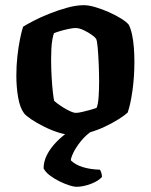

<svg xmlns="http://www.w3.org/2000/svg" viewBox="-20 -520 581 740"><path d="M260 0Q234 0 204.5 -9.5Q175 -19 147.5 -33Q120 -47 100 -60.5Q80 -74 73 -83Q57 -104 50 -144Q43 -184 43 -229Q43 -267 47 -303Q51 -339 57 -369Q63 -399 69 -417Q83 -426 110 -440Q137 -454 171 -467.5Q205 -481 239.5 -490.5Q274 -500 303 -500Q322 -500 347.5 -492.5Q373 -485 399 -473.5Q425 -462 446 -449Q467 -436 476 -425Q484 -410 489 -386.5Q494 -363 496 -335.5Q498 -308 498 -281Q498 -224 490.5 -170.5Q483 -117 472 -86Q460 -75 437 -60.5Q414 -46 384.5 -32Q355 -18 323 -9Q291 0 260 0ZM273 -85Q281 -85 296.5 -88.5Q312 -92 328 -96.5Q344 -101 352 -104Q358 -117 360 -145.5Q362 -174 362 -205Q362 -237 360.5 -273Q359 -309 356.5 -337Q354 -365 350 -371Q346 -377 332.5 -386.5Q319 -396 302 -404Q285 -412 271 -412Q261 -412 244.5 -408.5Q228 -405 212.5 -400.5Q197 -396 188 -392Q185 -385 182 -368.5Q179 -352 178 -332Q177 -312 177 -291Q177 -257 179 -222.5Q181 -188 184 -162.5Q187 -137 189 -131Q192 -128 202 -120.5Q212 -113 225 -105Q238 -97 251 -91Q264 -85 273 -85ZM274 200Q265 200 247.5 194.5Q230 189 209.5 179Q189 169 172 156Q155 143 148 129Q148 102 161.5 76Q175 50 197.5 27Q220 4 246 -14L337 -17Q310 1 291 25Q272 49 262.5 69Q253 89 253 98Q270 115 299 124Q328 133 365 134Q368 138 370.5 146Q373 154 373 162Q359 178 329.5 189Q300 200 274 200Z"/></svg>

Font: Texturina 12pt
Style: Bold
Weight: 700
Designer: Guillermo Torres Carreño
Foundry: Omnibus-Type
Version: Version 1.002